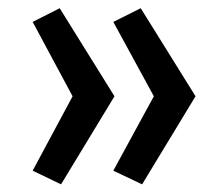

<svg xmlns="http://www.w3.org/2000/svg" viewBox="-20 -499 555 479"><path d="M61.5 -73.2 161.1 -258.8 61.5 -444.3 128.9 -478.5 265.6 -258.8 132.3 -39.1ZM262.7 -73.2 363.8 -258.8 262.7 -444.3 331.1 -478.5 467.8 -258.8 334.5 -39.1Z"/></svg>

Font: Monda
Style: Regular
Weight: 400
Designer: Vernon Adams
Foundry: Vernon Adams
Version: Version 2.100; ttfautohint (v1.8.3)